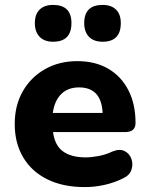

<svg xmlns="http://www.w3.org/2000/svg" viewBox="-20 -751 608 782"><path d="M398 -581Q362 -581 342.5 -601Q323 -621 323 -657Q323 -731 398 -731Q433 -731 452.5 -712Q472 -693 472 -657Q472 -581 398 -581ZM196 -581Q161 -581 141.5 -601Q122 -621 122 -657Q122 -693 141.5 -712Q161 -731 196 -731Q271 -731 271 -657Q271 -581 196 -581ZM325 11Q237 11 173 -20.5Q109 -52 74.5 -110Q40 -168 40 -246Q40 -322 73 -379.5Q106 -437 163.5 -469.5Q221 -502 295 -502Q368 -502 421 -471Q474 -440 503 -383.5Q532 -327 532 -250Q532 -213 489 -213H196Q203 -159 236.5 -134.5Q270 -110 329 -110Q352 -110 381.5 -115.5Q411 -121 438 -134Q468 -146 488 -135.5Q508 -125 515.5 -103Q523 -81 515 -58.5Q507 -36 480 -24Q446 -7 406 2Q366 11 325 11ZM195 -291H398Q393 -395 302 -395Q257 -395 229.5 -368Q202 -341 195 -291Z"/></svg>

Font: Chiron GoRound TC EB
Style: Regular
Weight: 700
Designer: Ryoko NISHIZUKA 西塚涼子 (kana, bopomofo & ideographs); Paul D. Hunt (Latin, Greek & Cyrillic); Sandoll Communications 산돌커뮤니
Foundry: Adobe
Version: Version 1.000;hotconv 1.1.1;makeotfexe 2.6.0